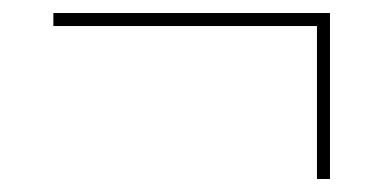

<svg xmlns="http://www.w3.org/2000/svg" viewBox="-20 -395 599 295"><path d="M467 -120H487V-375H62V-355H467Z"/></svg>

Font: Noto Serif Display Thin
Style: Regular
Weight: 100
Designer: Monotype Design Team
Foundry: Monotype Imaging Inc.
Version: Version 2.009